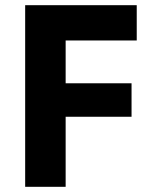

<svg xmlns="http://www.w3.org/2000/svg" viewBox="-20 -720 593 740"><path d="M77 0H233V-270H487V-399H233V-564H507V-700H77Z"/></svg>

Font: Fixel Display Bold
Style: Bold
Weight: 700
Designer: AlfaBravo + MacPaw
Foundry: Kyrylo Tkachov, Marchela Mozhyna, Serhii Makarenko, Maria Weinstein, Zakhar Kryvoshyya
Version: Version 1.211